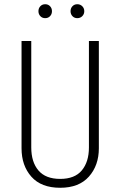

<svg xmlns="http://www.w3.org/2000/svg" viewBox="-20 -878 569 909"><path d="M448 -176Q448 -95 401 -42Q354 11 265 11Q175 11 128.5 -41.5Q82 -94 82 -176V-684H128V-180Q128 -111 162 -71Q196 -31 265 -31Q334 -31 367.5 -71.5Q401 -112 401 -180V-684H448ZM226 -825Q226 -811 217 -801.5Q208 -792 194 -792Q180 -792 171 -801.5Q162 -811 162 -825Q162 -839 171 -848.5Q180 -858 194 -858Q208 -858 217 -848.5Q226 -839 226 -825ZM379 -825Q379 -811 369.5 -801.5Q360 -792 346 -792Q332 -792 323 -801.5Q314 -811 314 -825Q314 -839 323 -848.5Q332 -858 346 -858Q360 -858 369.5 -848.5Q379 -839 379 -825Z"/></svg>

Font: Fira Sans Extra Condensed ExtraLight
Style: Regular
Weight: 275
Width: 1
Designer: Carrois Corporate & Edenspiekermann AG
Foundry: Carrois Corporate GbR & Edenspiekermann AG
Version: Version 4.203